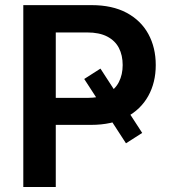

<svg xmlns="http://www.w3.org/2000/svg" viewBox="-20 -748 686 768"><path d="M381.8 -473.6 548.8 -216.3 483.9 -174.8 316.9 -432.1ZM73.2 0V-727.5H346.2Q429.2 -727.5 486.6 -696.8Q543.9 -666 573.5 -611.8Q603 -557.6 603 -487.8Q603 -418 573 -364Q543 -310.1 485.4 -279.3Q427.7 -248.5 344.2 -248.5H159.7V-356.4H329.1Q377.4 -356.4 408.9 -373.3Q440.4 -390.1 455.6 -419.9Q470.7 -449.7 470.7 -487.8Q470.7 -526.9 455.6 -556.2Q440.4 -585.4 408.9 -601.8Q377.4 -618.2 328.6 -618.2H203.1V0Z"/></svg>

Font: Inter 17pt SemiBold
Style: Regular
Weight: 600
Version: Version 4.001;git-66647c0bb